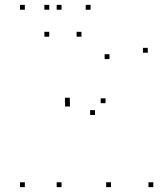

<svg xmlns="http://www.w3.org/2000/svg" viewBox="-20 -760 660 790"><path d="M233.2 -720V-740H213.2V-720ZM82.2 -720V-740H62.2V-720ZM82.2 10V-10H62.2V10ZM233.2 10V-10H213.2V10ZM436.7 10V-10H416.7V10ZM610.8 10V-10H590.8V10ZM414.2 -335.4V-355.4H394.2V-335.4ZM370.8 -286.8V-306.8H350.8V-286.8ZM588.1 -543.1V-563.1H568.1V-543.1ZM352.7 -720V-740H332.7V-720ZM182.6 -720V-740H162.6V-720ZM182.6 -609.1V-629.1H162.6V-609.1ZM315.2 -609.1V-629.1H295.2V-609.1ZM430.5 -516.9V-536.9H410.5V-516.9ZM267.2 -337.9V-357.9H247.2V-337.9ZM267.7 -321.8V-341.8H247.7V-321.8Z"/></svg>

Font: Monaspace Argon Dots Var
Style: Regular
Weight: 400
Designer: Riley Cran and the Lettermatic Team
Version: Version 1.100 (Monaspace Argon Dots)